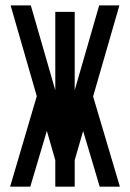

<svg xmlns="http://www.w3.org/2000/svg" viewBox="-20 -704 490 724"><path d="M188.5 -363.8V-659.2H261.7V-363.8L354 -683.6H430.2L331.1 -340.3L432.1 0H356L293.5 -210L261.7 -100.1V0H188.5V-100.1L156.7 -210.4L94.2 0H18.1L118.7 -341.3L20 -683.6H96.2Z"/></svg>

Font: Anka/Coder Narrow
Style: Regular
Weight: 400
Width: 3
Monospace: yes
Version: Version 001.100